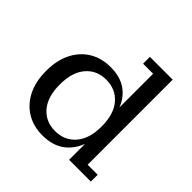

<svg xmlns="http://www.w3.org/2000/svg" viewBox="-183 -880 1055 1055"><g transform="rotate(45 344.5 -352.5)"><path d="M289 9Q220 9 167 -22.5Q114 -54 83.5 -113.5Q53 -173 53 -256Q53 -340 83.5 -399.5Q114 -459 167 -490.5Q220 -522 289 -522Q362 -522 409.5 -490Q457 -458 480 -399V-661H402V-714H579V-53H657V0H488V-124Q464 -61 414.5 -26Q365 9 289 9ZM321 -57Q395 -57 440 -109Q485 -161 485 -256Q485 -352 440 -404Q395 -456 321 -456Q248 -456 203.5 -404Q159 -352 159 -256Q159 -161 203.5 -109Q248 -57 321 -57Z"/></g></svg>

Font: Montagu Slab 16pt
Style: Regular
Weight: 400
Designer: Florian Karsten
Foundry: Florian Karsten
Version: Version 1.000; ttfautohint (v1.8.3)